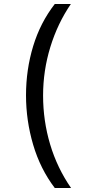

<svg xmlns="http://www.w3.org/2000/svg" viewBox="-20 -812 459 967"><path d="M256 135Q183 39 147 -83Q111 -205 111 -332Q111 -461 147 -579.5Q183 -698 256 -792H337Q270 -694 233.5 -575Q197 -456 197 -331Q197 -204 232.5 -85Q268 34 338 135Z"/></svg>

Font: hexkannada15
Style: Book
Weight: 400
Designer: Jelle Bosma - Monotype Design Team
Foundry: Monotype Imaging Inc.
Version: Version 2.003